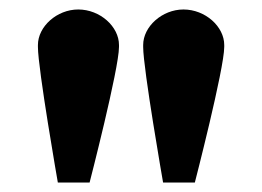

<svg xmlns="http://www.w3.org/2000/svg" viewBox="-20 -860 553 405"><path d="M145 -840C100 -840 60 -804 60 -765V-761C60 -715 102 -475 102 -475H169C169 -475 231 -715 231 -761V-765C231 -804 191 -840 145 -840ZM367 -840C322 -840 282 -804 282 -765V-761C282 -715 324 -475 324 -475H391C391 -475 453 -715 453 -761V-765C453 -804 413 -840 367 -840Z"/></svg>

Font: Hussar Techniczny
Style: Bold 
Weight: 700
Foundry: Cannot Into Space Fonts
Version: Version 0.77